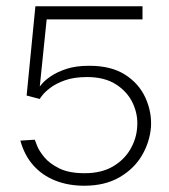

<svg xmlns="http://www.w3.org/2000/svg" viewBox="-20 -583 541 613"><path d="M249 10Q198 10 156.5 -6.5Q115 -23 86.5 -55Q58 -87 45 -134L91 -137Q92 -134 98.5 -117.5Q105 -101 121.5 -81Q138 -61 169 -45.5Q200 -30 250 -30Q304 -30 340.5 -51.5Q377 -73 396.5 -107Q416 -141 418 -178Q421 -217 404 -253.5Q387 -290 350.5 -313.5Q314 -337 258 -337Q216 -337 187 -326.5Q158 -316 140.5 -302.5Q123 -289 115 -278.5Q107 -268 107 -267L65 -278L93 -563H435V-521H129L107 -307Q107 -307 115.5 -317Q124 -327 143 -340Q162 -353 192 -363Q222 -373 265 -373Q335 -373 379.5 -344.5Q424 -316 444.5 -270.5Q465 -225 462 -177Q458 -129 433 -86.5Q408 -44 361.5 -17Q315 10 249 10Z"/></svg>

Font: Darker Grotesque
Style: Regular
Weight: 400
Designer: Gabriel Lam
Foundry: TypeRant
Version: Version 1.000;gftools[0.9.28]